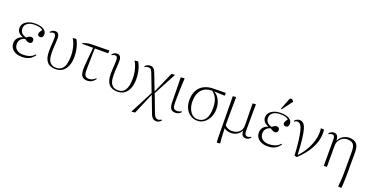

<svg xmlns="http://www.w3.org/2000/svg" viewBox="-33 -1697 5506 2852"><g transform="rotate(20 2720.0 -270.5)"><path d="M238 14Q181 14 138.5 -4.5Q96 -23 72.5 -57Q49 -91 49 -136Q49 -183 76.5 -216.5Q104 -250 153 -265V-266Q107 -282 82.5 -310.5Q58 -339 58 -377Q58 -420 83.5 -452Q109 -484 154.5 -502Q200 -520 260 -520Q343 -520 391 -491.5Q439 -463 439 -413Q439 -386 427 -371Q415 -356 393 -356Q373 -356 362 -366Q351 -376 351 -395Q351 -403 354 -411.5Q357 -420 365 -432.5Q373 -445 387 -464Q368 -483 336 -491.5Q304 -500 257 -500Q186 -500 144 -469.5Q102 -439 102 -386Q102 -345 126.5 -318Q151 -291 199 -278Q222 -297 237.5 -305Q253 -313 269 -313Q290 -313 302.5 -300.5Q315 -288 315 -267Q315 -246 302.5 -233.5Q290 -221 268 -221Q255 -221 237 -228.5Q219 -236 197 -253Q154 -246 128 -216Q102 -186 102 -143Q102 -87 140 -55Q178 -23 243 -23Q285 -23 318.5 -31Q352 -39 378 -54.5Q404 -70 422 -93L434 -84Q411 -50 382.5 -28.5Q354 -7 318.5 3.5Q283 14 238 14Z M770 14Q678 14 633.5 -39.5Q589 -93 589 -204Q589 -245 591 -278Q593 -311 595.5 -344Q598 -377 598 -420Q598 -452 587.5 -467.5Q577 -483 556 -483Q544 -483 533 -479Q522 -475 507 -465L499 -476Q517 -497 535.5 -506.5Q554 -516 577 -516Q610 -516 627 -493.5Q644 -471 644 -427Q644 -397 642.5 -373Q641 -349 639.5 -325.5Q638 -302 636.5 -273Q635 -244 635 -202Q635 -136 649.5 -92.5Q664 -49 695 -28.5Q726 -8 772 -8Q848 -8 884.5 -67.5Q921 -127 921 -252Q921 -298 912.5 -345Q904 -392 889 -435Q874 -478 853 -508L906 -514L912 -509Q930 -479 944 -437Q958 -395 965.5 -348Q973 -301 973 -254Q973 -170 948.5 -110Q924 -50 879 -18Q834 14 770 14Z M1269 14Q1211 14 1185 -20Q1159 -54 1159 -131Q1159 -144 1160.5 -172.5Q1162 -201 1166 -244.5Q1170 -288 1175.5 -346Q1181 -404 1188 -475L1011 -476L1013 -487Q1025 -492 1040.5 -497Q1056 -502 1073 -506Q1090 -510 1106 -512.5Q1122 -515 1135 -515L1427 -520V-480L1422 -475H1215Q1214 -456 1213 -425.5Q1212 -395 1211.5 -357Q1211 -319 1210 -277.5Q1209 -236 1208.5 -195.5Q1208 -155 1208 -121Q1208 -67 1226 -43.5Q1244 -20 1285 -20Q1315 -20 1341 -33Q1367 -46 1387 -67L1397 -57Q1371 -21 1339 -3.5Q1307 14 1269 14Z M1747 14Q1655 14 1610.5 -39.5Q1566 -93 1566 -204Q1566 -245 1568 -278Q1570 -311 1572.5 -344Q1575 -377 1575 -420Q1575 -452 1564.5 -467.5Q1554 -483 1533 -483Q1521 -483 1510 -479Q1499 -475 1484 -465L1476 -476Q1494 -497 1512.5 -506.5Q1531 -516 1554 -516Q1587 -516 1604 -493.5Q1621 -471 1621 -427Q1621 -397 1619.5 -373Q1618 -349 1616.5 -325.5Q1615 -302 1613.5 -273Q1612 -244 1612 -202Q1612 -136 1626.5 -92.5Q1641 -49 1672 -28.5Q1703 -8 1749 -8Q1825 -8 1861.5 -67.5Q1898 -127 1898 -252Q1898 -298 1889.5 -345Q1881 -392 1866 -435Q1851 -478 1830 -508L1883 -514L1889 -509Q1907 -479 1921 -437Q1935 -395 1942.5 -348Q1950 -301 1950 -254Q1950 -170 1925.5 -110Q1901 -50 1856 -18Q1811 14 1747 14Z M2442 230Q2418 230 2400.5 221.5Q2383 213 2369.5 194.5Q2356 176 2344 144L2246 -115H2244L2103 215L2054 221L2048 217L2234 -141L2133 -405Q2121 -438 2110.5 -455Q2100 -472 2088.5 -478Q2077 -484 2057 -484Q2044 -484 2031 -480Q2018 -476 2004 -466L1996 -477Q2013 -497 2033.5 -507Q2054 -517 2078 -517Q2102 -517 2118 -509Q2134 -501 2147.5 -479.5Q2161 -458 2175 -418L2267 -180H2268L2413 -508L2461 -514L2467 -509L2278 -155L2385 128Q2395 152 2405 167.5Q2415 183 2428 190Q2441 197 2457 197Q2470 197 2482.5 192.5Q2495 188 2511 178L2518 189Q2502 209 2482.5 219.5Q2463 230 2442 230Z M2662 14Q2612 14 2589.5 -18.5Q2567 -51 2567 -120Q2567 -134 2566.5 -164Q2566 -194 2565.5 -234Q2565 -274 2564.5 -317Q2564 -360 2563 -399Q2562 -438 2561.5 -467.5Q2561 -497 2561 -509L2616 -514L2621 -509Q2620 -485 2618 -450.5Q2616 -416 2614.5 -375.5Q2613 -335 2612 -291.5Q2611 -248 2610.5 -205Q2610 -162 2610 -122Q2610 -63 2624.5 -41.5Q2639 -20 2678 -20Q2698 -20 2713.5 -24.5Q2729 -29 2747 -40L2754 -29Q2745 -16 2730.5 -6Q2716 4 2699 9Q2682 14 2662 14Z M3009 14Q2947 14 2899 -18Q2851 -50 2823.5 -106.5Q2796 -163 2796 -236Q2796 -324 2828.5 -386Q2861 -448 2923.5 -482Q2986 -516 3075 -517L3269 -520V-480L3264 -475L3095 -482V-483Q3135 -462 3162.5 -427.5Q3190 -393 3205 -347.5Q3220 -302 3220 -248Q3220 -173 3192 -114Q3164 -55 3116.5 -20.5Q3069 14 3009 14ZM3006 -8Q3086 -8 3127.5 -67.5Q3169 -127 3169 -241Q3169 -327 3145 -384Q3121 -441 3069 -482L3062 -481Q2960 -480 2903 -415Q2846 -350 2846 -236Q2846 -170 2866.5 -118Q2887 -66 2923 -37Q2959 -8 3006 -8Z M3401 220 3394 216Q3392 196 3391 162.5Q3390 129 3389 73.5Q3388 18 3388 -65Q3388 -72 3387.5 -104Q3387 -136 3386.5 -183.5Q3386 -231 3385.5 -284Q3385 -337 3384.5 -385.5Q3384 -434 3383.5 -467.5Q3383 -501 3383 -509L3429 -514L3435 -509Q3434 -479 3433.5 -427.5Q3433 -376 3432.5 -313.5Q3432 -251 3432 -187Q3432 -123 3432 -68Q3451 -45 3481.5 -32Q3512 -19 3545 -19Q3617 -19 3659 -57.5Q3701 -96 3701 -161Q3701 -190 3701 -224.5Q3701 -259 3700 -295.5Q3699 -332 3698.5 -366Q3698 -400 3697.5 -430Q3697 -460 3697 -480.5Q3697 -501 3696 -509L3742 -514L3748 -509Q3747 -480 3746.5 -443.5Q3746 -407 3746 -366Q3746 -325 3745.5 -280Q3745 -235 3745 -188.5Q3745 -142 3745 -95Q3745 -69 3750 -52Q3755 -35 3766.5 -27Q3778 -19 3795 -19Q3808 -19 3821 -24Q3834 -29 3847 -37L3854 -27Q3839 -7 3819.5 3.5Q3800 14 3779 14Q3753 14 3736.5 4.5Q3720 -5 3711.5 -26Q3703 -47 3703 -80H3701Q3677 -35 3635 -10.5Q3593 14 3540 14Q3509 14 3480.5 5Q3452 -4 3435 -20H3433Q3434 13 3435.5 55Q3437 97 3440 138.5Q3443 180 3447 215Z M4120 14Q4063 14 4020.5 -4.5Q3978 -23 3954.5 -57Q3931 -91 3931 -136Q3931 -183 3958.5 -216.5Q3986 -250 4035 -265V-266Q3989 -282 3964.5 -310.5Q3940 -339 3940 -377Q3940 -420 3965.5 -452Q3991 -484 4036.5 -502Q4082 -520 4142 -520Q4225 -520 4273 -491.5Q4321 -463 4321 -413Q4321 -386 4309 -371Q4297 -356 4275 -356Q4255 -356 4244 -366Q4233 -376 4233 -395Q4233 -403 4236 -411.5Q4239 -420 4247 -432.5Q4255 -445 4269 -464Q4250 -483 4218 -491.5Q4186 -500 4139 -500Q4068 -500 4026 -469.5Q3984 -439 3984 -386Q3984 -345 4008.5 -318Q4033 -291 4081 -278Q4104 -297 4119.5 -305Q4135 -313 4151 -313Q4172 -313 4184.5 -300.5Q4197 -288 4197 -267Q4197 -246 4184.5 -233.5Q4172 -221 4150 -221Q4137 -221 4119 -228.5Q4101 -236 4079 -253Q4036 -246 4010 -216Q3984 -186 3984 -143Q3984 -87 4022 -55Q4060 -23 4125 -23Q4167 -23 4200.5 -31Q4234 -39 4260 -54.5Q4286 -70 4304 -93L4316 -84Q4293 -50 4264.5 -28.5Q4236 -7 4200.5 3.5Q4165 14 4120 14ZM4128 -571 4118 -577 4179 -734Q4187 -753 4192 -762Q4197 -771 4213 -771Q4223 -771 4232 -764.5Q4241 -758 4252 -742V-735Z M4584 16 4547 5Q4539 -129 4527.5 -222.5Q4516 -316 4501 -374Q4486 -432 4465 -458Q4444 -484 4417 -484Q4392 -484 4367 -465L4360 -476Q4377 -496 4397 -506.5Q4417 -517 4439 -517Q4475 -517 4500 -493.5Q4525 -470 4541.5 -414Q4558 -358 4569 -261.5Q4580 -165 4587 -18H4588Q4647 -79 4690 -151.5Q4733 -224 4756.5 -299.5Q4780 -375 4780 -444Q4780 -465 4779 -481.5Q4778 -498 4775 -509H4821L4826 -504Q4829 -498 4829.5 -483.5Q4830 -469 4830 -448Q4830 -370 4801.5 -290Q4773 -210 4718 -133Q4663 -56 4584 16Z M5359 220 5312 215Q5316 179 5318.5 149Q5321 119 5322.5 92.5Q5324 66 5325 39.5Q5326 13 5326 -17V-338Q5326 -421 5298.5 -455Q5271 -489 5202 -489Q5163 -489 5129.5 -468.5Q5096 -448 5076 -413.5Q5056 -379 5056 -338V0H5007V-420Q5007 -453 4996.5 -468Q4986 -483 4963 -483Q4940 -483 4913 -465L4905 -476Q4922 -496 4942 -506Q4962 -516 4984 -516Q5018 -516 5036.5 -490Q5055 -464 5055 -414H5057Q5070 -446 5095 -470Q5120 -494 5152.5 -508Q5185 -522 5221 -522Q5300 -522 5337.5 -481.5Q5375 -441 5375 -354V-10Q5375 30 5373.5 72.5Q5372 115 5370 152.5Q5368 190 5365 216Z"/></g></svg>

Font: Literata 60pt ExtraLight
Style: Regular
Weight: 250
Designer: Latin by Veronika Burian and Jose Scaglione. Greek by Irene Vlachou. Cyrillic by Vera Evstafieva.
Foundry: TypeTogether
Version: Version 3.103;gftools[0.9.29]